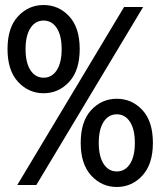

<svg xmlns="http://www.w3.org/2000/svg" viewBox="-20 -738 640 766"><path d="M154 -366Q94 -366 52 -411.5Q10 -457 10 -542Q10 -628 52 -673Q94 -718 154 -718Q214 -718 256 -673Q298 -628 298 -542Q298 -457 256 -411.5Q214 -366 154 -366ZM49 0 475 -710H551L125 0ZM154 -428Q187 -428 206.5 -458Q226 -488 226 -542Q226 -596 206.5 -626Q187 -656 154 -656Q121 -656 101.5 -626Q82 -596 82 -542Q82 -488 101.5 -458Q121 -428 154 -428ZM446 8Q386 8 344 -37.5Q302 -83 302 -168Q302 -254 344 -299Q386 -344 446 -344Q506 -344 548 -299Q590 -254 590 -168Q590 -83 548 -37.5Q506 8 446 8ZM446 -54Q479 -54 498.5 -84Q518 -114 518 -168Q518 -222 498.5 -252Q479 -282 446 -282Q413 -282 393.5 -252Q374 -222 374 -168Q374 -114 393.5 -84Q413 -54 446 -54Z"/></svg>

Font: Geist Mono
Style: Regular
Weight: 400
Monospace: yes
Designer: Basement.studio, Andrés Briganti, Mateo Zaragoza
Foundry: Basement.studio, Vercel, Andrés Briganti, Guido Ferreyra, Mateo Zaragoza
Version: Version 1.500; ttfautohint (v1.8.4.7-5d5b)